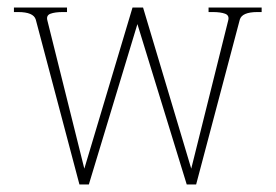

<svg xmlns="http://www.w3.org/2000/svg" viewBox="-20 -490 732 510"><path d="M675 -470V-458H664Q623 -458 617 -438L501 0H476L345 -426L216 0H191L75 -438Q69 -458 28 -458H17V-470H158V-458H147Q126 -458 114 -453.5Q102 -449 106 -435L204 -42L332 -470H360L488 -42L586 -435Q590 -449 578 -453.5Q566 -458 545 -458H534V-470Z"/></svg>

Font: Taviraj Thin
Style: Regular
Weight: 100
Designer: Katatrad Team
Foundry: CadsonDemak
Version: Version 1.030